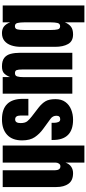

<svg xmlns="http://www.w3.org/2000/svg" viewBox="536 -1436 907 2020"><g transform="rotate(90 990.0 -425.5)"><path d="M327.6 7.8Q284.7 7.8 257.8 -13.4Q231 -34.7 214.8 -78.1V0H37.1V-859.4H214.8V-654.3Q231 -694.8 259.5 -717.5Q288.1 -740.2 341.3 -740.2Q413.1 -740.2 442.6 -688Q472.2 -635.7 472.2 -551.3V-190.9Q472.2 -134.8 456.8 -89.6Q441.4 -44.4 409.4 -18.3Q377.4 7.8 327.6 7.8ZM255.4 -128.4Q283.2 -128.4 289.1 -155.8Q294.9 -183.1 294.9 -223.1V-509.3Q294.9 -549.8 289.1 -576.9Q283.2 -604 255.9 -604Q227.5 -604 221.2 -576.4Q214.8 -548.8 214.8 -509.3V-223.1Q214.8 -183.6 221.2 -156Q227.5 -128.4 255.4 -128.4Z M677.7 7.8Q619.1 7.8 588.1 -16.6Q557.1 -41 545.9 -84.7Q534.7 -128.4 534.7 -187V-732.4H710.4V-207.5Q710.4 -163.6 717.3 -146.2Q724.1 -128.9 749.5 -128.9Q776.9 -128.9 783.9 -153.3Q791 -177.7 791 -216.3V-732.4H965.3V0H790.5V-78.1Q773.9 -36.1 750.7 -14.2Q727.5 7.8 677.7 7.8Z M1236.3 7.8Q1019.5 7.8 1019.5 -211.9V-270H1195.3V-184.1Q1195.3 -159.2 1205.1 -145Q1214.8 -130.9 1236.3 -130.9Q1274.4 -130.9 1274.4 -188Q1274.4 -235.8 1254.4 -259.5Q1234.4 -283.2 1205.6 -305.2L1112.3 -377Q1068.4 -411.1 1045.4 -449.2Q1022.5 -487.3 1022.5 -555.2Q1022.5 -618.2 1052.5 -659.2Q1082.5 -700.2 1132.1 -720.2Q1181.6 -740.2 1239.3 -740.2Q1452.1 -740.2 1452.1 -527.8V-514.2H1271.5V-542Q1271.5 -564 1263.9 -584.5Q1256.3 -605 1234.4 -605Q1197.3 -605 1197.3 -565.9Q1197.3 -526.4 1228.5 -503.9L1336.9 -424.8Q1387.7 -388.2 1422.1 -337.9Q1456.5 -287.6 1456.5 -204.1Q1456.5 -100.6 1397.7 -46.4Q1338.9 7.8 1236.3 7.8Z M1510.3 0V-859.4H1689.9V-659.7Q1704.1 -700.7 1733.4 -720.5Q1762.7 -740.2 1801.8 -740.2Q1877.9 -740.2 1912.6 -692.4Q1947.3 -644.5 1947.3 -564V0H1770.5V-552.7Q1770.5 -576.7 1760.5 -591.8Q1750.5 -606.9 1729 -606.9Q1710.9 -606.9 1700.4 -591.3Q1689.9 -575.7 1689.9 -554.2V0Z"/></g></svg>

Font: webenart
Style: Regular
Weight: 400
Designer: Vernon Adams
Foundry: Vernon Adams
Version: Version 2.116; ttfautohint (v1.8.3)